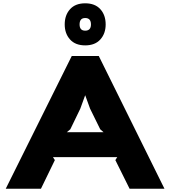

<svg xmlns="http://www.w3.org/2000/svg" viewBox="-20 -1152 1039 1172"><path d="M388.2 -345.2H611.8L591.8 -362.8L529.8 -488.8L500 -570.8L470.2 -488.8L409.2 -362.8ZM535.2 -1002.9Q535.2 -1042 500 -1042Q465.8 -1042 465.8 -1002.9Q465.8 -964.8 500 -964.8Q535.2 -964.8 535.2 -1002.9ZM583 -810.1 983.9 0H771L684.1 -174.8L695.8 -192.9H303.2L314.9 -174.8L230 0H15.1L418 -810.1ZM625 -1002.9Q625 -947.3 592.5 -911.1Q560.1 -875 500 -875Q439.9 -875 407.5 -911.1Q375 -947.3 375 -1002.9Q375 -1059.6 407.5 -1095.7Q439.9 -1131.8 500 -1131.8Q560.1 -1131.8 592.5 -1095.9Q625 -1060.1 625 -1002.9Z"/></svg>

Font: Sinkin Sans 800 Black
Style: Regular
Weight: 900
Designer: Keith Bates
Foundry: K-Type
Version: Sinkin Sans (version 1.0)  by Keith Bates   •   © 2014   www